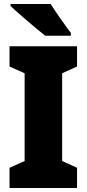

<svg xmlns="http://www.w3.org/2000/svg" viewBox="-20 -947 437 967"><path d="M28 0V-102L104 -136V-578L28 -612V-714H368V-612L293 -578V-136L368 -102V0ZM337 -781V-767H208Q177 -791 118.5 -841Q60 -891 33 -917V-927H235Q254 -897 284 -854Q314 -811 337 -781Z"/></svg>

Font: Noto Sans Display Black Narrow
Style: Regular
Weight: 900
Width: 4
Designer: Monotype Design team
Foundry: Monotype Imaging Inc.
Version: Version 1.000